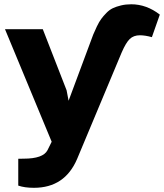

<svg xmlns="http://www.w3.org/2000/svg" viewBox="-20 -665 768 898"><path d="M3.4 -528.3H180.2L291.5 -242.7L300.8 -193.8L399.9 -460Q409.7 -487.3 416 -503.2Q422.4 -519 433.1 -541.3Q443.8 -563.5 453.4 -576.4Q462.9 -589.4 477.3 -604.2Q491.7 -619.1 507.8 -626.7Q523.9 -634.3 545.9 -639.6Q567.9 -645 593.8 -645Q665 -645 727.5 -596.7L690.4 -491.2Q658.7 -500 634.3 -500Q605 -500 586.9 -482.7Q568.8 -465.3 548.8 -418.9L340.8 78.1Q283.2 213.4 138.7 213.4Q95.2 213.4 65.4 203.1V77.6Q72.8 77.1 90.8 77.1Q181.6 77.1 202.1 37.6L221.7 -2Z"/></svg>

Font: Bert Sans Black
Style: Regular
Weight: 900
Designer: Christian Robertson, Adam Twardoch, & Cristiano Sobral
Foundry: Google
Version: Version 12.135;January 10, 2020;FontCreator 12.0.0.2547 64-b